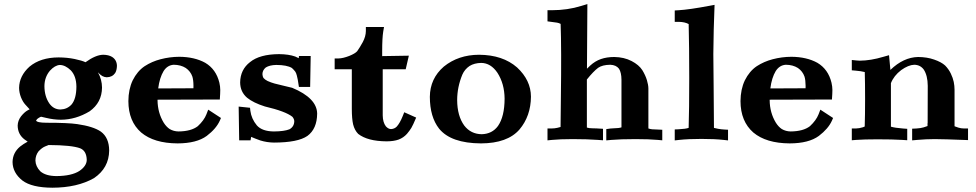

<svg xmlns="http://www.w3.org/2000/svg" viewBox="-20 -669 4668 918"><path d="M530.6 -319.8C535.9 -328.5 538.7 -340 539.1 -354.3C538.7 -372.9 531 -387.1 516 -396.8C505.3 -403.4 491.2 -406.9 473.6 -407.2C449.5 -406.9 421.3 -395 388.8 -371.5C377.8 -376.8 360.5 -381.9 336.9 -386.9C313.2 -391.8 287.7 -394.4 260.2 -394.5C202.4 -394.3 156.1 -379.6 121.1 -350.4C88.5 -321 71.9 -287.2 71.3 -248.9C71.4 -234.1 74.4 -219 80.3 -203.7C86.2 -189.2 93.1 -177.6 100.9 -169.1C108.7 -160.5 115.7 -153 121.7 -146.4C118.5 -144.8 115.1 -143 111.6 -141.1C101.4 -135.4 91.2 -126 80.7 -113C70.3 -99.2 64.9 -84.4 64.5 -68.6C64.8 -40.9 75.6 -18.9 97.1 -2.4C101.7 1.3 106.8 4.8 112.3 8.2C98.7 15.5 86.7 23.3 76.1 31.7C52.7 51.2 40.6 75.8 40 105.5C40.4 140.1 56.2 169.6 87.3 194.2C117.1 216.7 164.8 228.2 230.3 228.5C309.5 228.3 375.8 213.1 429.2 182.8C477 150.6 501.3 106.6 502 50.8C501.7 9.5 488.4 -20.7 462 -39.9C438.1 -56.3 400.6 -68.2 349.5 -75.6C320.4 -79.9 271.5 -82.1 202.7 -82.1C171.2 -82.2 154.4 -85.9 152.5 -93C153.4 -94.9 155.1 -97.2 157.7 -99.9C162.4 -103.8 167.4 -107 172.9 -109.7L177 -110.8L200.5 -105.4C223.8 -99.7 247.2 -96.7 270.6 -96.5C318.4 -96.7 364.3 -110.2 408.4 -136.7C447.4 -164.5 467.2 -202.3 467.8 -250.1C467.6 -276.2 461.1 -300.6 448.2 -323.2C454.9 -315.9 461.7 -310 468.8 -305.6C475.6 -301.8 482.8 -299.8 490.2 -299.5C508 -299.9 521.5 -306.6 530.6 -319.8ZM321.9 -169.1C308 -154.1 290.5 -146.2 269.4 -145.5C247.4 -145.5 229.7 -155 216.1 -174.1C200.7 -196.3 192.7 -223.9 192.4 -256.8C192.6 -285.8 201.4 -310.6 218.8 -331.1C234.5 -348.3 250.2 -357.4 266 -358.4C283.7 -358.1 301.2 -349.5 318.5 -332.7C335.9 -314.5 344.9 -288.6 345.3 -254.9C345.1 -215.8 337.3 -187.2 321.9 -169.1ZM360 148.1C335 164.3 298.3 172.5 249.9 172.9C215.4 172.6 189.7 165 172.7 150C157.7 134.5 150 117.4 149.4 98.6C149.6 82.1 154.5 67.5 164 54.9C175.1 43 185.8 35 196.1 30.9L212.5 24.4C286.6 24.8 337.1 30 363.8 40.2C383.8 48.5 394.1 67 394.8 95.7C394.4 114.9 382.8 132.4 360 148.1Z M736.4 -246.2C740.8 -280.2 749.3 -307.8 762.2 -329.2C774.4 -348.2 790.6 -358.2 810.7 -359.4C833.1 -359.2 852.4 -354 868.3 -343.9C883.4 -333.4 893.9 -319.7 899.7 -302.9C903.1 -292.1 904.9 -277.5 905 -258.8C905 -255.3 904.9 -251.3 904.8 -247ZM1031 -193.2C1032.4 -212.9 1033.1 -228.2 1033.1 -239C1033.1 -249.7 1031.7 -261.2 1028.9 -273.6C1018.4 -316.6 995.8 -348.4 961 -368.9C927 -387.6 885.7 -397.1 837.3 -397.5C806.9 -397.4 776.9 -393.4 747.4 -385.7C720 -378.6 694.8 -367.6 671.7 -352.6C648.1 -336.7 629 -314.1 614.4 -284.7C600.9 -256.2 594 -223.1 593.8 -185.5C594 -120.9 614.4 -70.9 655.1 -35.4C695.8 -1.2 753.7 16.2 828.8 16.6C889.8 16.4 936.3 4.5 968.5 -19.2C998.5 -42 1019.3 -66.3 1030.9 -92L1036.5 -104.9L975.5 -144.7L966.9 -122.3C959.4 -103.1 945.6 -84.2 925.6 -65.6C904.5 -49.3 873.8 -40.9 833.7 -40.5C817.9 -40.7 803.8 -44.6 791.1 -52.1C780.9 -58.9 771.5 -68.8 763.1 -81.8C743.5 -113.8 733.6 -150 733.2 -190.4V-192.3Z M1180.8 -14.6C1192.3 -9.5 1207 -3.7 1225.1 2.7C1246.1 9.1 1267.6 12.4 1289.8 12.7C1366.3 12.6 1419.7 1.9 1449.9 -19.2C1480.4 -41.6 1495.9 -77.1 1496.4 -125.6C1495.8 -175.1 1456 -216.3 1377 -249.2C1368 -251.6 1354.3 -254.9 1335.8 -259.1C1317.9 -263.2 1303.5 -266.7 1292.6 -269.7C1281.7 -272.7 1270.7 -276.7 1259.5 -281.7C1251.5 -285.6 1244.8 -290.4 1239.6 -296.2C1236.6 -301.4 1235 -307.6 1234.7 -314.8C1234.9 -327.2 1240.3 -337.7 1250.8 -346.4C1263.1 -354 1279.8 -358.1 1300.7 -358.5C1334.8 -358.4 1359.8 -353.5 1375.6 -344C1381.8 -338.2 1387.1 -332.5 1391.5 -326.9C1394.5 -322.8 1397.1 -316.4 1399.3 -307.7C1401.6 -299.1 1403 -292.4 1403.8 -287.6C1404.5 -282.9 1406.3 -271.4 1409.2 -253.2H1462.9L1465.5 -401.4H1409.4L1408.3 -390.8C1403.9 -393.2 1398.2 -395.8 1391.3 -398.8C1370.7 -406.1 1345.1 -409.9 1314.5 -410.2C1252.5 -409.9 1206.1 -397.2 1175.3 -371.9C1144.5 -348.1 1128.8 -315.7 1128.2 -274.8C1128.5 -244.7 1139.6 -220.3 1161.5 -201.6C1181.3 -185.5 1209.6 -171.6 1246.3 -160C1312.6 -144.4 1356.6 -127.9 1378.2 -110.4C1383.6 -103.9 1386.5 -97.1 1387 -90C1386.8 -72.3 1379.1 -59.3 1364.1 -50.9C1347.3 -44.2 1322.6 -40.7 1289.8 -40.5C1252.3 -40.7 1225.1 -50.4 1208.2 -69.3C1190.7 -90.4 1180.3 -113.8 1177 -139.6L1175.4 -153.7L1121.1 -159.4L1123.6 2H1177.9Z M1934.8 -402.8 1807.3 -400.7V-424.8C1807.3 -466.3 1809 -497.4 1812.3 -518.1L1816.1 -540H1729.3V-520.5C1729.1 -503.2 1724.1 -485.4 1714.1 -466.9C1704.1 -448.8 1695.3 -434.6 1687.8 -424.2C1681.2 -416.6 1668.4 -409.1 1649.6 -401.5C1630 -393.9 1613.3 -390 1599.6 -389.6H1580.1V-337.9H1662.1V-148.4C1662.2 -116.7 1664.3 -91.9 1668.4 -74.1C1673.1 -55.5 1681.1 -40.4 1692.6 -28.8C1722.5 -5.5 1767.8 6.4 1828.4 6.8C1851.7 6.7 1870.9 3.8 1886.1 -1.8C1901.3 -7.5 1914.5 -16.5 1925.7 -28.9C1934.4 -39.2 1941.4 -48.7 1946.7 -57.4C1951.9 -66.1 1959.7 -82.6 1969.8 -106.8L1912.8 -132.3L1905.4 -113.7C1896.6 -91.7 1887.1 -75.1 1877.1 -63.9C1869.8 -56.4 1860.7 -52.4 1849.5 -51.8C1840.7 -52 1832.5 -56.5 1824.8 -65.1C1815.2 -77.7 1810.2 -95.2 1809.9 -117.4V-337.9H1919.8Z M2199.6 -68.8C2177.4 -99.5 2166.1 -140 2165.8 -190.4C2165.9 -232.1 2174.2 -272.7 2190.6 -312.3C2198 -329.2 2209.5 -343 2225.2 -353.6C2240.2 -362.9 2258.8 -367.8 2280.9 -368.2C2311.4 -367.8 2337.2 -352.1 2358.2 -321.2C2380.8 -286.2 2392.2 -244.9 2392.6 -197.3C2392.4 -140.3 2381.9 -96.8 2361 -66.7C2342.4 -41.3 2316.5 -28.2 2283.3 -27.3C2248.5 -27.7 2220.6 -41.5 2199.6 -68.8ZM2101.9 -350.5C2058 -312.5 2035.7 -264.4 2035.2 -206C2035.3 -142 2050.1 -91.3 2079.4 -53.9C2117.2 -7.4 2183.9 16.1 2279.8 16.6C2364 16.3 2425.3 -5.8 2463.6 -49.7C2499.8 -92.5 2518.1 -144.9 2518.6 -206.9C2518.3 -259.2 2496.2 -305.7 2452.3 -346.5C2406.7 -386.5 2346.1 -406.7 2270.5 -407.2C2204.4 -407 2148.2 -388.1 2101.9 -350.5Z M2597.7 -566.9 2643.4 -560.7C2649 -559.8 2654.7 -557.8 2660.5 -554.8C2663.4 -476.2 2663.8 -358.3 2661.7 -201.2C2660.8 -133.3 2660.3 -86.9 2660.2 -61.9C2658 -61.1 2653 -59.8 2645 -57.9C2637 -55.9 2627.7 -54.9 2617.2 -54.7H2597.7V2.1L2619.2 -0.1C2643.8 -2.6 2676.7 -3.8 2717.9 -3.9C2765 -3.9 2805.3 -2.6 2838.8 -0.1L2863.1 1.8V-53.2C2839.8 -54.8 2822.7 -55.6 2811.8 -55.6C2801.3 -55.7 2792.7 -56.8 2786 -59.1V-288.9C2806.6 -314.6 2824.6 -333.3 2839.9 -344.8C2853.3 -354.2 2872.5 -359 2897.6 -359.4C2916.3 -358.8 2930.3 -352.5 2939.5 -340.5C2947.2 -328.6 2951.2 -311.1 2951.4 -288.1V-60.1C2943.3 -57.3 2931.7 -55.8 2916.5 -55.7C2910 -55.6 2903.7 -55.2 2897.4 -54.4L2878.8 -51.7V2.2L2903.5 -0.1C2931 -2.6 2969.4 -3.8 3018.6 -3.9C3062.3 -3.9 3097.8 -2.6 3125.1 -0.1L3146.5 1.9V-48.6C3120 -49.7 3103.9 -50.4 3098.3 -50.8C3092.7 -51.2 3086.6 -52.5 3080.1 -54.8V-245.9C3080 -257.4 3077.6 -270.7 3073 -286C3068.4 -301.3 3061.1 -317.1 3051.2 -333.4C3040.4 -350.4 3023.3 -364.9 2999.9 -377.1C2975.7 -389.7 2948 -396.1 2916.8 -396.5C2893.1 -396.5 2871.9 -393.2 2853.2 -386.7C2834.5 -380.1 2817.4 -369.7 2801.9 -355.5C2796.5 -350.3 2791.3 -345.4 2786.4 -340.5L2788.4 -649.5L2758.6 -640.5C2715.7 -627.1 2668.9 -620.3 2618.2 -620.1H2597.7Z M3225.6 -564.5C3244.4 -564.3 3260.1 -560.8 3272.7 -554C3274.5 -483.5 3275.4 -397.6 3275.4 -296.2C3275.4 -194.9 3274.5 -115.4 3272.6 -57.7C3263.7 -54.3 3247.7 -52 3224.7 -50.9L3206.1 -50.1V2.3L3227.8 -0.1C3256.2 -3.2 3291.5 -4.8 3333.5 -4.8C3375.6 -4.8 3410.8 -3.3 3439.2 -0.1L3460.9 2.3V-48.7L3442.6 -49.7C3432.5 -50.3 3422.7 -51.5 3413.2 -53.2C3403.7 -55 3397.1 -56.4 3393.6 -57.5C3393.5 -111.5 3393 -176.7 3392.1 -252.9C3391.1 -329.2 3390.6 -381.9 3390.6 -411.1C3391.3 -489.2 3393.2 -567.5 3396.5 -645.8L3372.3 -641.3C3308.1 -629.2 3258.8 -622.1 3224.5 -620.1L3206.1 -619V-564.5Z M3663.2 -246.2C3667.5 -280.2 3676.1 -307.8 3688.9 -329.2C3701.1 -348.2 3717.3 -358.2 3737.4 -359.4C3759.9 -359.2 3779.1 -354 3795.1 -343.9C3810.2 -333.4 3820.6 -319.7 3826.5 -302.9C3829.9 -292.1 3831.6 -277.5 3831.8 -258.8C3831.8 -255.3 3831.7 -251.3 3831.6 -247ZM3957.7 -193.2C3959.2 -212.9 3959.9 -228.2 3959.9 -239C3959.9 -249.7 3958.4 -261.2 3955.6 -273.6C3945.2 -316.6 3922.6 -348.4 3887.8 -368.9C3853.7 -387.6 3812.5 -397.1 3764 -397.5C3733.6 -397.4 3703.7 -393.4 3674.1 -385.7C3646.8 -378.6 3621.6 -367.6 3598.4 -352.6C3574.8 -336.7 3555.8 -314.1 3541.2 -284.7C3527.6 -256.2 3520.8 -223.1 3520.5 -185.5C3520.7 -120.9 3541.2 -70.9 3581.9 -35.4C3622.6 -1.2 3680.5 16.2 3755.6 16.6C3816.6 16.4 3863.1 4.5 3895.2 -19.2C3925.2 -42 3946 -66.3 3957.6 -92L3963.2 -104.9L3902.3 -144.7L3893.7 -122.3C3886.1 -103.1 3872.4 -84.2 3852.4 -65.6C3831.3 -49.3 3800.6 -40.9 3760.4 -40.5C3744.7 -40.7 3730.5 -44.6 3717.9 -52.1C3707.6 -58.9 3698.3 -68.8 3689.9 -81.8C3670.3 -113.8 3660.3 -150 3660 -190.4V-192.3Z M4588.9 -54.7C4579.5 -54.8 4570.5 -56.2 4562 -58.9C4553.4 -61.5 4547.4 -63.7 4543.9 -65.3V-239.8C4543.9 -252.2 4542.6 -264.6 4540.1 -277.2C4537.6 -289.7 4532.9 -303.1 4526.1 -317.3C4519.2 -331.6 4510.1 -344.4 4498.8 -355.9C4486.5 -367.1 4468.9 -376.5 4446.1 -384.3C4423.9 -392.2 4398.6 -396.2 4370.1 -396.5H4369.8C4323.1 -395.6 4278.9 -375 4237.2 -334.7L4230.7 -405.1L4203.9 -397.5C4163.3 -385.3 4125.6 -379.1 4090.8 -378.9C4084.7 -378.9 4072 -380 4052.7 -382.2V-332.8L4070.5 -331.3C4088 -329.9 4102.7 -327.6 4114.7 -324.5C4115.7 -291.2 4116.2 -248.3 4116.2 -195.8C4116.2 -143.3 4115.6 -99.4 4114.4 -64.1C4112.2 -62.9 4109.4 -61.8 4106 -60.6C4094.6 -56.9 4083.3 -54.9 4072.3 -54.7H4052.7V1.6L4073.8 -0.1C4098.6 -1.9 4132.4 -2.9 4175.1 -2.9C4223.7 -2.9 4263.2 -2 4293.8 -0.1L4317.7 1.5V-53.1L4297.4 -54.6C4271.7 -56.6 4252.5 -59.5 4239.7 -63.3V-271.3C4249.1 -295.3 4265.4 -316 4288.6 -333.7C4311.4 -350.1 4332.3 -358.7 4351.2 -359.4C4370.7 -359.1 4386 -351.3 4397 -336C4409.3 -316.9 4415.5 -291.2 4415.8 -258.8C4415.8 -170 4415.6 -110.4 4415.3 -80.1H4414.7V-66.4C4411.7 -65.1 4405.5 -63 4396.2 -60.1C4386.8 -57.3 4375.5 -55.5 4362.3 -54.7L4341.2 -53.7V2.1L4365.7 -0.1C4393.7 -2.6 4421.5 -3.8 4448.9 -3.9C4476.2 -3.9 4529.4 -2.3 4608.4 0.8V-54.7Z"/></svg>

Font: Bentham
Style: Bold
Weight: 700
Version: Version 002.001